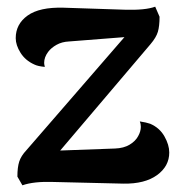

<svg xmlns="http://www.w3.org/2000/svg" viewBox="-20 -544 541 574"><path d="M486 -88Q486 -47 449.5 -20.5Q413 6 349 5L139 0Q81 -2 47 10L32 -16Q32 -44 37.5 -61Q43 -78 59 -95L352 -433L186 -420Q165 -419 149 -410Q133 -401 124 -389Q112 -373 112 -356Q112 -352 114 -344Q93 -346 83 -351Q56 -363 41.5 -386Q27 -409 27 -430Q27 -472 62.5 -497.5Q98 -523 170 -521L352 -515Q414 -513 444 -524L457 -494Q457 -466 452 -449Q447 -432 430 -412L160 -94L324 -100Q350 -101 367.5 -111.5Q385 -122 393 -137Q401 -151 401 -165Q401 -174 398 -181Q418 -178 429 -174Q457 -162 471.5 -136.5Q486 -111 486 -88Z"/></svg>

Font: Arima Madurai ExtraBold
Style: Regular
Weight: 800
Designer: Joana Correia and Natanael Gama
Foundry: NDISCOVER
Version: Version 1.020